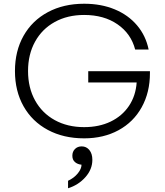

<svg xmlns="http://www.w3.org/2000/svg" viewBox="-20 -730 882 1027"><path d="M452 -349H782V-339Q782 -236 738 -156.5Q694 -77 614 -33.5Q534 10 430 10Q320 10 236 -35Q152 -80 106 -161.5Q60 -243 60 -350Q60 -457 106 -538.5Q152 -620 236 -665Q320 -710 430 -710Q521 -710 593.5 -680Q666 -650 713 -594.5Q760 -539 775 -465H703Q681 -550 608.5 -600Q536 -650 430 -650Q341 -650 273 -612.5Q205 -575 167.5 -507Q130 -439 130 -350Q130 -261 167.5 -193Q205 -125 273 -87.5Q341 -50 430 -50Q510 -50 571.5 -79.5Q633 -109 669.5 -163Q706 -217 711 -289H452ZM474 125Q474 176 436.5 218Q399 260 344 277V237Q376 222 396 197.5Q416 173 416 151Q395 149 381 137Q367 125 367 103Q367 81 381 67Q395 53 417 53Q442 53 458 72.5Q474 92 474 125Z"/></svg>

Font: Goli Light
Style: Regular
Weight: 300
Designer: jaikishan Patel
Foundry: MagicType
Version: Version 1.000